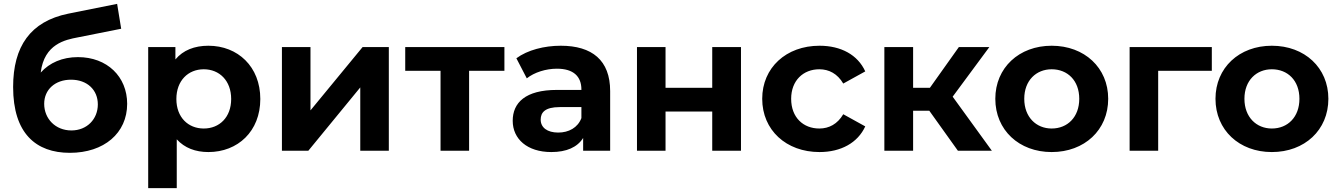

<svg xmlns="http://www.w3.org/2000/svg" viewBox="-20 -781 6938 995"><path d="M350 -105C267 -105 209 -166 209 -243C209 -317 266 -368 348 -368C432 -368 487 -315 487 -240C487 -164 431 -105 350 -105ZM342 11C519 11 639 -91 639 -243C639 -384 535 -485 384 -485C303 -485 237 -456 191 -405C209 -554 320 -575 382 -587L608 -632L587 -761L333 -710C138 -670 48 -541 48 -330C48 -90 166 11 342 11Z M1036 -115C955 -115 894 -173 894 -268C894 -363 955 -422 1036 -422C1117 -422 1178 -363 1178 -268C1178 -173 1117 -115 1036 -115ZM896 -59C937 -14 993 7 1060 7C1212 7 1329 -100 1329 -268C1329 -436 1212 -544 1060 -544C988 -544 929 -521 889 -473V-537H748V194H896Z M1578 0 1847 -328V0H1995V-537H1859L1589 -209V-537H1441V0Z M2411 -414H2594V-537H2080V-414H2263V0H2411Z M2993 -169C2974 -119 2927 -94 2873 -94C2816 -94 2782 -120 2782 -161C2782 -198 2804 -226 2881 -226H2993ZM2837 7C2916 7 2972 -18 3002 -66V0H3142V-309C3142 -469 3048 -544 2886 -544C2801 -544 2714 -522 2656 -479L2710 -375C2749 -406 2809 -425 2866 -425C2952 -425 2993 -385 2993 -317V-315H2866C2702 -315 2637 -248 2637 -155C2637 -61 2712 7 2837 7Z M3429 0V-203H3671V0H3820V-537H3671V-326H3429V-537H3281V0Z M4227 7C4338 7 4425 -41 4464 -126L4350 -189C4320 -138 4276 -115 4226 -115C4143 -115 4080 -172 4080 -269C4080 -364 4143 -422 4226 -422C4276 -422 4320 -399 4350 -348L4464 -411C4425 -497 4338 -544 4227 -544C4054 -544 3930 -430 3930 -269C3930 -107 4054 7 4227 7Z M4949 -537 4799 -326H4712V-537H4563V0H4712V-207H4796L4944 0H5120L4917 -280L5107 -537Z M5430 7C5600 7 5723 -107 5723 -269C5723 -430 5600 -544 5430 -544C5261 -544 5138 -430 5138 -269C5138 -107 5261 7 5430 7ZM5430 -115C5350 -115 5288 -174 5288 -269C5288 -364 5350 -422 5430 -422C5512 -422 5573 -364 5573 -269C5573 -174 5512 -115 5430 -115Z M5982 -414H6260V-537H5834V0H5982Z M6571 7C6741 7 6864 -107 6864 -269C6864 -430 6741 -544 6571 -544C6402 -544 6279 -430 6279 -269C6279 -107 6402 7 6571 7ZM6571 -115C6491 -115 6429 -174 6429 -269C6429 -364 6491 -422 6571 -422C6653 -422 6714 -364 6714 -269C6714 -174 6653 -115 6571 -115Z"/></svg>

Font: Montserrat-Alt1
Style: Bold
Weight: 700
Designer: Differentunic
Foundry: Differentunic
Version: Version 7.222